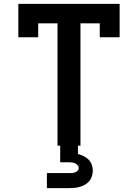

<svg xmlns="http://www.w3.org/2000/svg" viewBox="-20 -755 715 995"><path d="M278 0V-634H178V-562H75V-735H600V-562H497V-634H397V0ZM223 220V142H338Q346 142 353.5 141.5Q361 141 368.5 138.5Q376 136 382 130Q388 124 388 116Q388 108 382.5 101.5Q377 95 369.5 91.5Q362 88 354 87Q346 86 338 86H292V0H384V43Q399 47 413.5 54Q428 61 439 72Q450 83 455.5 98.5Q461 114 461 129Q461 144 456.5 158Q452 172 443 183Q434 194 421.5 201.5Q409 209 395 213Q381 217 366.5 218.5Q352 220 338 220Z"/></svg>

Font: Iosevka Book
Style: Bold
Weight: 700
Designer: Belleve Invis
Foundry: Belleve Invis
Version: Version 28.0.7; ttfautohint (v1.8.3)